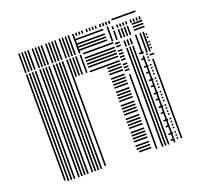

<svg xmlns="http://www.w3.org/2000/svg" viewBox="-121 -829 1013 966"><g transform="rotate(-20 386.0 -346.0)"><path d="M76 -8H68V-576H76ZM92 0H84V-576H92ZM108 0H100V-576H108ZM124 0H116V-576H124ZM148 0H140V-576H148ZM164 0H156V-576H164ZM180 0H172V-576H180ZM196 0H188V-576H196ZM220 0H212V-576H220ZM236 0H228V-576H236ZM252 0H244V-576H252ZM268 0H260V-576H268ZM292 -8H284V-576H292ZM308 -480H300V-576H308ZM324 -480H316V-576H324ZM340 -480H332V-576H340ZM364 -480H356V-576H364ZM536 -12H472V-20H536ZM536 -28H464V-36H536ZM536 -44H464V-52H536ZM536 -68H464V-76H536ZM536 -84H464V-92H536ZM536 -100H464V-108H536ZM536 -116H464V-124H536ZM536 -140H464V-148H536ZM536 -156H464V-164H536ZM536 -172H464V-180H536ZM536 -188H464V-196H536ZM536 -212H464V-220H536ZM536 -228H464V-236H536ZM536 -244H464V-252H536ZM536 -260H464V-268H536ZM536 -284H464V-292H536ZM536 -300H464V-308H536ZM536 -316H464V-324H536ZM536 -332H464V-340H536ZM536 -356H464V-364H536ZM536 -372H464V-380H536ZM536 -388H464V-396H536ZM536 -404H464V-412H536ZM536 -428H464V-436H536ZM536 -444H464V-452H536ZM536 -460H464V-468H536ZM536 -476H376V-484H536ZM536 -500H376V-508H536ZM536 -516H376V-524H536ZM536 -532H376V-540H536ZM536 -548H376V-556H536ZM536 -572H376V-580H536ZM564 0H556V-400H564ZM568 -420H544V-428H568ZM568 -436H544V-444H568ZM568 -452H544V-460H568ZM568 -476H544V-484H568ZM568 -492H544V-500H568ZM568 -508H544V-516H568ZM568 -524H544V-532H568ZM568 -548H544V-556H568ZM568 -564H544V-572H568ZM596 0H588V-528H596ZM612 0H604V-528H612ZM628 0H620V-528H628ZM656 -12H640V-20H656ZM664 -44H640V-52H664ZM656 -84H640V-92H656ZM664 -116H640V-124H664ZM656 -156H640V-164H656ZM664 -188H640V-196H664ZM656 -228H640V-236H656ZM664 -260H640V-268H664ZM656 -300H640V-308H656ZM664 -332H640V-340H664ZM656 -372H640V-380H656ZM664 -404H640V-412H664ZM656 -444H640V-452H656ZM664 -476H640V-484H664ZM596 -536H588V-568H596ZM612 -536H604V-568H612ZM628 -536H620V-568H628ZM660 0H652V-464H660ZM680 -12H672V-20H680ZM680 -28H672V-36H680ZM680 -44H672V-52H680ZM680 -68H672V-76H680ZM680 -84H672V-92H680ZM680 -100H672V-108H680ZM680 -116H672V-124H680ZM680 -140H672V-148H680ZM680 -156H672V-164H680ZM680 -172H672V-180H680ZM680 -188H672V-196H680ZM680 -212H672V-220H680ZM680 -228H672V-236H680ZM680 -244H672V-252H680ZM680 -260H672V-268H680ZM680 -284H672V-292H680ZM680 -300H672V-308H680ZM680 -316H672V-324H680ZM680 -332H672V-340H680ZM680 -356H672V-364H680ZM680 -372H672V-380H680ZM680 -388H672V-396H680ZM680 -404H672V-412H680ZM680 -428H672V-436H680ZM680 -444H672V-452H680ZM680 -460H672V-468H680ZM700 -8H692V-432H700ZM712 -452H688V-460H712ZM660 -472H652V-568H660ZM684 -472H676V-568H684ZM700 -472H692V-568H700ZM712 -484H704V-492H712ZM712 -500H704V-508H712ZM712 -516H704V-524H712ZM712 -540H704V-548H712ZM712 -556H704V-564H712ZM660 -568H652V-576H660ZM684 -568H676V-576H684ZM700 -568H692V-576H700ZM76 -584H68V-672H76ZM92 -584H84V-672H92ZM108 -584H100V-672H108ZM124 -584H116V-672H124ZM148 -584H140V-672H148ZM164 -584H156V-672H164ZM180 -584H172V-672H180ZM196 -584H188V-672H196ZM220 -584H212V-672H220ZM236 -584H228V-672H236ZM252 -584H244V-672H252ZM268 -584H260V-672H268ZM292 -584H284V-672H292ZM308 -584H300V-672H308ZM324 -584H316V-672H324ZM340 -584H332V-672H340ZM364 -584H356V-672H364ZM512 -596H360V-604H512ZM512 -612H360V-620H512ZM512 -628H360V-636H512ZM512 -652H360V-660H512ZM540 -584H532V-664H540ZM564 -584H556V-632H564ZM588 -584H580V-632H588ZM604 -584H596V-632H604ZM620 -584H612V-632H620ZM636 -584H628V-632H636ZM712 -596H656V-604H712ZM712 -612H656V-620H712ZM712 -628H656V-636H712ZM564 -640H556V-656H564ZM588 -640H580V-656H588ZM604 -640H596V-656H604ZM620 -640H612V-656H620ZM636 -640H628V-656H636ZM660 -640H652V-656H660ZM676 -640H668V-656H676ZM692 -640H684V-656H692ZM708 -640H700V-656H708ZM76 -672H68V-688H76ZM92 -672H84V-688H92ZM108 -672H100V-688H108ZM124 -672H116V-688H124ZM148 -672H140V-688H148ZM164 -672H156V-688H164ZM180 -672H172V-688H180ZM196 -672H188V-688H196ZM220 -672H212V-688H220ZM236 -672H228V-688H236ZM252 -672H244V-688H252ZM268 -672H260V-688H268ZM292 -672H284V-688H292ZM308 -672H300V-688H308ZM324 -672H316V-688H324ZM340 -672H332V-688H340ZM364 -672H356V-688H364ZM380 -672H372V-688H380ZM396 -672H388V-688H396ZM412 -672H404V-688H412ZM436 -672H428V-688H436ZM452 -672H444V-688H452ZM468 -672H460V-688H468ZM484 -672H476V-688H484ZM508 -672H500V-688H508ZM524 -672H516V-688H524ZM540 -672H532V-688H540ZM556 -672H548V-688H556ZM696 -684H568V-692H696Z"/></g></svg>

Font: Rubik Lines
Style: Regular
Weight: 400
Designer: Hubert and Fischer, NaN
Foundry: Hubert and Fischer, NaN
Version: Version 2.201